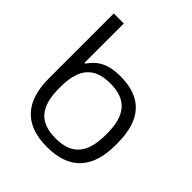

<svg xmlns="http://www.w3.org/2000/svg" viewBox="-198 -837 974 974"><g transform="rotate(45 289.0 -350.5)"><path d="M536 -244V-256C536 -424 462 -509 306 -509C218 -509 170 -480 135 -428H129V-710H57V-244C57 -78 136 9 296 9C457 9 536 -78 536 -244ZM129 -247V-253C129 -385 179 -447 296 -447C413 -447 464 -385 464 -253V-247C464 -115 413 -53 296 -53C179 -53 129 -115 129 -247Z"/></g></svg>

Font: LT Wave Text Light
Style: Regular
Weight: 300
Designer: Daniel Lyons
Version: Version 2.5 (Glyphs App)